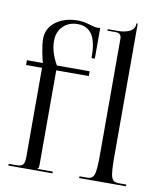

<svg xmlns="http://www.w3.org/2000/svg" viewBox="-82 -798 731 865"><g transform="rotate(10 283.0 -365.5)"><path d="M15 0ZM15 0V-8H50Q73.2 -8 80.6 -17.5Q88 -27 88 -52V-460H15V-482H88Q83.2 -496.5 76.6 -532Q70 -567.5 70 -589Q70 -638.5 109.8 -668.2Q149.5 -698 212 -698Q230.8 -698 248.2 -693.8Q265.8 -689.5 279.2 -685.4Q292.8 -681.2 302.2 -681.2Q308.8 -681.2 315 -683V-542H300V-550Q300 -580.8 295.2 -604.2Q290.5 -627.8 282.6 -642.4Q274.8 -657 263.1 -666Q251.5 -675 239.2 -678.5Q227 -682 212 -682Q171.8 -682 145.9 -656.2Q120 -630.5 120 -589Q120 -538.5 152 -482H302V-460H153V-31Q153 -20.5 152.1 -16.9Q151.2 -13.2 147 -9V-8H217V0ZM339 0V-8H368Q376 -8 381.4 -8.6Q386.8 -9.2 391.9 -11.8Q397 -14.2 399.9 -17.8Q402.8 -21.2 405.4 -28.4Q408 -35.5 409.2 -43.9Q410.5 -52.2 411.5 -66.2Q412.5 -80.2 412.8 -95.8Q413 -111.2 413 -134V-651Q413 -663 406.5 -669.5Q400 -676 388 -676H349V-683H397Q410.8 -683 423.2 -685.4Q435.8 -687.8 447.1 -692.6Q458.5 -697.5 465.2 -706.6Q472 -715.8 472 -728V-731H478V-134Q478 -111.2 478.2 -95.8Q478.5 -80.2 479.5 -66.2Q480.5 -52.2 481.8 -43.9Q483 -35.5 485.6 -28.4Q488.2 -21.2 491.1 -17.8Q494 -14.2 499.1 -11.8Q504.2 -9.2 509.6 -8.6Q515 -8 523 -8H553V0Z"/></g></svg>

Font: FogtwoNo5
Style: Regular
Weight: 400
Designer: gluk (gluksza@wp.pl)
Foundry: gluk (gluksza@wp.pl)
Version: Version 0.87